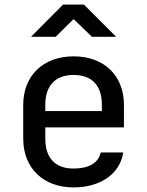

<svg xmlns="http://www.w3.org/2000/svg" viewBox="-20 -805 640 835"><path d="M380 -645H485L345 -785H254L115 -645H222L300 -722ZM519 -349C519 -476 433 -560 300 -560C168 -560 81 -476 81 -349V-202C81 -74 168 10 300 10C417 10 502 -49 516 -142H418C408 -96 366 -72 300 -72C221 -72 177 -117 177 -202V-251H519ZM177 -349C177 -433 221 -479 300 -479C380 -479 423 -433 423 -349V-322H177Z"/></svg>

Font: Tekne LDO Medium
Style: Regular
Weight: 500
Monospace: yes
Designer: Alessio Laiso, Mario Rullo, Paolo Rosset
Foundry: Alessio Laiso
Version: Version 1.000;hotconv 1.0.109;makeotfexe 2.5.65596